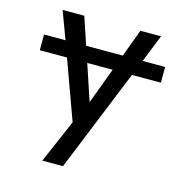

<svg xmlns="http://www.w3.org/2000/svg" viewBox="-109 -621 906 942"><g transform="rotate(15 344.5 -150.0)"><path d="M37 -300V-380H146L94 -520H204L251 -380H437L489 -520H594L538 -380H652V-300H505L294 220H189L284 0L175 -300ZM338 -120H340L407 -300H278Z"/></g></svg>

Font: M PLUS 1p Medium
Style: Regular
Weight: 500
Version: Version 1.062